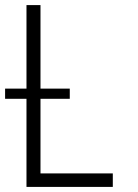

<svg xmlns="http://www.w3.org/2000/svg" viewBox="-20 -734 540 754"><path d="M84 0V-346H0V-386H84V-714H139V-386H254V-346H139V-53H423V0Z"/></svg>

Font: Noto Sans Mono ExtraCondensed Light
Style: Regular
Weight: 300
Width: 2
Designer: Monotype Design Team
Foundry: Monotype Imaging Inc.
Version: Version 2.014; ttfautohint (v1.8.4.7-5d5b)